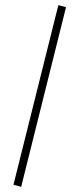

<svg xmlns="http://www.w3.org/2000/svg" viewBox="-20 -604 308 744"><path d="M32.2 111.8 206.1 -584 235.8 -576.2 62 120.1Z"/></svg>

Font: Gawaa
Style: Regular
Weight: 400
Designer: T. Christopher White
Version: Version 1.0